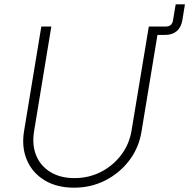

<svg xmlns="http://www.w3.org/2000/svg" viewBox="-20 -849 868 880"><path d="M666.5 -689 673.3 -727.5H740.7Q768.1 -727.5 772.9 -755.4L785.2 -829.1H827.6L815.9 -756.8Q810.1 -723.6 790 -706.3Q770 -689 736.8 -689ZM319.3 11.2Q240.2 11.2 184.3 -22.7Q128.4 -56.6 103.3 -115.5Q78.1 -174.3 90.3 -248.5L169.4 -727.5H215.3L136.2 -247.6Q126 -184.6 146 -136.2Q166 -87.9 211.4 -60.3Q256.8 -32.7 320.8 -32.7Q387.2 -32.7 442.6 -61Q498 -89.4 535.4 -138.7Q572.8 -188 583 -251L662.1 -727.5H708L628.4 -245.1Q616.2 -170.9 572 -113Q527.8 -55.2 462.4 -22Q397 11.2 319.3 11.2Z"/></svg>

Font: Inter ExtraLight
Style: Italic
Weight: 250
Italic angle: -9.3988°
Designer: Rasmus Andersson
Foundry: rsms
Version: Version 4.001;git-66647c0bb